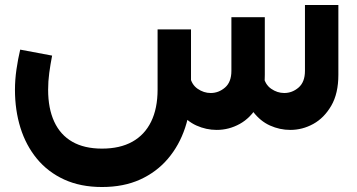

<svg xmlns="http://www.w3.org/2000/svg" viewBox="-20 -521 1433 770"><path d="M389 229Q303 229 237.5 199Q172 169 128 115.5Q84 62 62 -8.5Q40 -79 40 -161Q40 -201 46 -242.5Q52 -284 61 -322L189 -298Q182 -262 177.5 -228.5Q173 -195 173 -161Q173 -86 197.5 -33Q222 20 270 47.5Q318 75 389 75Q461 75 510.5 47.5Q560 20 586 -33Q612 -86 612 -162V-403H746V-162Q746 -80 722.5 -9Q699 62 653.5 115.5Q608 169 542 199Q476 229 389 229ZM849 0Q807 0 768 -17.5Q729 -35 700 -73Q671 -111 662 -169L742 -215Q748 -182 772.5 -165Q797 -148 825 -148Q857 -148 882.5 -170Q908 -192 908 -237V-452H1042V-221Q1042 -146 1013.5 -97Q985 -48 941.5 -24Q898 0 849 0ZM1144 0Q1102 0 1063 -17.5Q1024 -35 995 -73Q966 -111 957 -169L1037 -215Q1043 -182 1067.5 -165Q1092 -148 1120 -148Q1152 -148 1177.5 -170Q1203 -192 1203 -237V-501H1337V-221Q1337 -146 1308.5 -97Q1280 -48 1236.5 -24Q1193 0 1144 0Z"/></svg>

Font: Alexandria SemiBold
Style: Regular
Weight: 600
Designer: Mohamed Gaber
Foundry: Kief Type Foundry
Version: Version 5.100